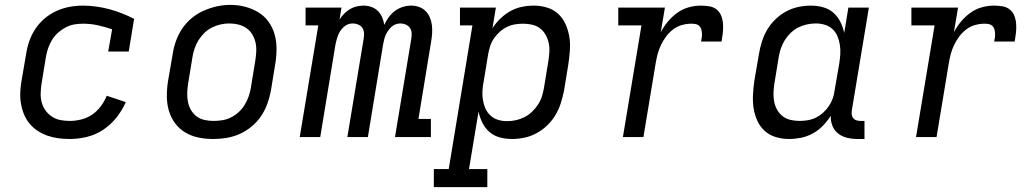

<svg xmlns="http://www.w3.org/2000/svg" viewBox="-20 -561 4240 786"><path d="M266 8Q242 8 219 5Q196 2 174.5 -5.5Q153 -13 134 -25.5Q115 -38 101 -55Q87 -72 78.5 -92.5Q70 -113 66 -136Q62 -159 63 -182.5Q64 -206 68 -230L87 -340Q91 -367 100 -393Q109 -419 125 -443Q141 -467 163.5 -486Q186 -505 212 -516.5Q238 -528 265 -533Q292 -538 319 -538Q347 -538 375 -534Q403 -530 429 -523Q455 -516 480 -506Q505 -496 529 -484L507 -350H423L439 -441Q410 -451 380.5 -457.5Q351 -464 320 -464Q302 -464 284 -461Q266 -458 249 -449Q232 -440 217.5 -427Q203 -414 193 -397.5Q183 -381 177 -363.5Q171 -346 168 -328L150 -218Q147 -198 146.5 -178.5Q146 -159 151 -141Q156 -123 167 -108Q178 -93 193.5 -83Q209 -73 227.5 -69.5Q246 -66 266 -66Q289 -66 313 -72Q337 -78 357.5 -92Q378 -106 393 -126.5Q408 -147 417 -169L495 -143Q480 -109 456.5 -79.5Q433 -50 402 -29.5Q371 -9 335.5 -0.5Q300 8 266 8Z M853 8Q822 8 792.5 2Q763 -4 738 -19Q713 -34 696 -57.5Q679 -81 671 -109Q663 -137 663 -168Q663 -199 668 -230L687 -340Q691 -367 700.5 -393.5Q710 -420 726 -444Q742 -468 765 -487Q788 -506 814.5 -517.5Q841 -529 868 -535Q895 -541 923 -541Q954 -541 983 -533.5Q1012 -526 1037 -511Q1062 -496 1079 -472.5Q1096 -449 1104 -421Q1112 -393 1112 -362Q1112 -331 1107 -300L1089 -190Q1084 -163 1074.5 -136.5Q1065 -110 1049 -86Q1033 -62 1010 -43Q987 -24 961 -12.5Q935 -1 907.5 3.5Q880 8 853 8ZM854 -66Q873 -66 891 -69Q909 -72 926 -80.5Q943 -89 957.5 -102.5Q972 -116 982 -132.5Q992 -149 998 -166.5Q1004 -184 1007 -202L1025 -312Q1028 -331 1029 -350Q1030 -369 1026 -387Q1022 -405 1012.5 -420.5Q1003 -436 988.5 -446Q974 -456 956 -460.5Q938 -465 919 -465Q901 -465 883 -461Q865 -457 848 -448.5Q831 -440 817 -426.5Q803 -413 793 -397Q783 -381 777 -363.5Q771 -346 768 -328L750 -218Q747 -199 746.5 -180Q746 -161 749.5 -143.5Q753 -126 762 -110.5Q771 -95 785 -84.5Q799 -74 817 -70Q835 -66 854 -66Z M1207 0 1283 -457H1231V-530H1378L1370 -481Q1378 -494 1389 -505Q1400 -516 1412.5 -523.5Q1425 -531 1439.5 -534.5Q1454 -538 1468 -538Q1485 -538 1500.5 -532.5Q1516 -527 1527 -516Q1538 -505 1544.5 -490Q1551 -475 1553 -459Q1560 -475 1571 -490Q1582 -505 1596.5 -516Q1611 -527 1628.5 -532.5Q1646 -538 1663 -538Q1680 -538 1695.5 -532.5Q1711 -527 1722 -516Q1733 -505 1739.5 -490Q1746 -475 1748 -458.5Q1750 -442 1749 -425Q1748 -408 1745 -391L1693 -74H1744V0H1597L1664 -404Q1666 -416 1665 -427.5Q1664 -439 1657.5 -447.5Q1651 -456 1641 -460.5Q1631 -465 1619 -465Q1609 -465 1599.5 -461.5Q1590 -458 1582 -450.5Q1574 -443 1568 -434Q1562 -425 1558 -415.5Q1554 -406 1552 -396.5Q1550 -387 1548 -377L1486 0H1402L1469 -404Q1471 -416 1470 -427.5Q1469 -439 1463 -447.5Q1457 -456 1446.5 -460.5Q1436 -465 1424 -465Q1414 -465 1404.5 -461.5Q1395 -458 1387 -450.5Q1379 -443 1373 -434Q1367 -425 1363.5 -415.5Q1360 -406 1357.5 -396.5Q1355 -387 1353 -377L1291 0Z M1756 205V131H1817L1914 -457H1863V-530H2010L1996 -445Q2009 -466 2028 -484.5Q2047 -503 2069.5 -515.5Q2092 -528 2116.5 -533Q2141 -538 2165 -538Q2165 -538 2165 -538Q2165 -538 2166 -538Q2193 -538 2219.5 -530Q2246 -522 2265 -504.5Q2284 -487 2295 -462.5Q2306 -438 2310.5 -411.5Q2315 -385 2313 -356.5Q2311 -328 2307 -300L2289 -190Q2284 -165 2276 -139.5Q2268 -114 2254.5 -91Q2241 -68 2221 -48.5Q2201 -29 2177 -16Q2153 -3 2127.5 2.5Q2102 8 2076 8Q2050 8 2026 1.5Q2002 -5 1984 -20.5Q1966 -36 1955 -58Q1944 -80 1939 -104L1900 131H1975V205ZM2056 -65Q2074 -65 2092 -69Q2110 -73 2127 -81.5Q2144 -90 2158 -103.5Q2172 -117 2182.5 -133Q2193 -149 2198.5 -166.5Q2204 -184 2207 -202L2225 -312Q2228 -331 2229 -350Q2230 -369 2226 -386.5Q2222 -404 2213 -419.5Q2204 -435 2190 -445.5Q2176 -456 2158 -460Q2140 -464 2121 -464Q2104 -464 2087 -461Q2070 -458 2054 -450Q2038 -442 2024.5 -429.5Q2011 -417 2001 -402Q1991 -387 1986 -370.5Q1981 -354 1978 -337L1960 -227Q1956 -208 1955 -189Q1954 -170 1957 -151.5Q1960 -133 1967.5 -116.5Q1975 -100 1988 -88Q2001 -76 2018.5 -70.5Q2036 -65 2056 -65Z M2530 0 2606 -457H2511V-530H2702L2685 -429Q2697 -452 2714 -472.5Q2731 -493 2752.5 -508.5Q2774 -524 2799 -531Q2824 -538 2849 -538Q2867 -538 2884.5 -535Q2902 -532 2914.5 -521.5Q2927 -511 2933 -495Q2939 -479 2940 -461.5Q2941 -444 2939 -426Q2937 -408 2934 -391H2850Q2852 -399 2853 -408Q2854 -417 2853.5 -425.5Q2853 -434 2850.5 -442Q2848 -450 2842 -455.5Q2836 -461 2827.5 -462.5Q2819 -464 2810 -464Q2791 -464 2771.5 -458.5Q2752 -453 2735.5 -440.5Q2719 -428 2706.5 -411Q2694 -394 2685.5 -376Q2677 -358 2672 -339Q2667 -320 2664 -301L2614 0Z M3210 8Q3210 8 3210 8Q3210 8 3210 8Q3182 8 3155.5 0Q3129 -8 3110 -25.5Q3091 -43 3080 -67.5Q3069 -92 3065 -118.5Q3061 -145 3062.5 -173.5Q3064 -202 3068 -230L3087 -340Q3091 -365 3099 -390.5Q3107 -416 3120.5 -439Q3134 -462 3154 -481.5Q3174 -501 3198 -514Q3222 -527 3248 -532.5Q3274 -538 3299 -538Q3325 -538 3349 -531.5Q3373 -525 3391 -509.5Q3409 -494 3420 -472Q3431 -450 3436 -426L3453 -530H3537L3467 -108Q3466 -99 3467 -91Q3468 -83 3473 -77Q3478 -71 3486 -68.5Q3494 -66 3502 -66H3519V8H3490Q3468 8 3447.5 3Q3427 -2 3411 -14.5Q3395 -27 3387.5 -46.5Q3380 -66 3381 -87Q3367 -65 3348.5 -46Q3330 -27 3307 -14.5Q3284 -2 3259 3Q3234 8 3210 8ZM3254 -66Q3271 -66 3288 -69Q3305 -72 3321 -80Q3337 -88 3350.5 -100.5Q3364 -113 3374 -128Q3384 -143 3389.5 -159.5Q3395 -176 3397 -193L3416 -303Q3419 -322 3420 -341Q3421 -360 3418 -378.5Q3415 -397 3408 -413.5Q3401 -430 3388 -442Q3375 -454 3357 -459.5Q3339 -465 3320 -465Q3301 -465 3283 -461Q3265 -457 3248 -448.5Q3231 -440 3217 -426.5Q3203 -413 3193 -397Q3183 -381 3177 -363.5Q3171 -346 3168 -328L3150 -218Q3147 -199 3146.5 -180Q3146 -161 3149.5 -143.5Q3153 -126 3162 -110.5Q3171 -95 3185 -84.5Q3199 -74 3217 -70Q3235 -66 3254 -66Z M3730 0 3806 -457H3711V-530H3902L3885 -429Q3897 -452 3914 -472.5Q3931 -493 3952.5 -508.5Q3974 -524 3999 -531Q4024 -538 4049 -538Q4067 -538 4084.5 -535Q4102 -532 4114.5 -521.5Q4127 -511 4133 -495Q4139 -479 4140 -461.5Q4141 -444 4139 -426Q4137 -408 4134 -391H4050Q4052 -399 4053 -408Q4054 -417 4053.5 -425.5Q4053 -434 4050.5 -442Q4048 -450 4042 -455.5Q4036 -461 4027.5 -462.5Q4019 -464 4010 -464Q3991 -464 3971.5 -458.5Q3952 -453 3935.5 -440.5Q3919 -428 3906.5 -411Q3894 -394 3885.5 -376Q3877 -358 3872 -339Q3867 -320 3864 -301L3814 0Z"/></svg>

Font: Iosevka Curly Slab Extended
Style: Italic
Weight: 400
Width: 7
Italic angle: -9°
Monospace: yes
Designer: Belleve Invis
Foundry: Belleve Invis
Version: Version 11.1.0; ttfautohint (v1.8.3)